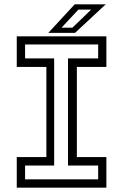

<svg xmlns="http://www.w3.org/2000/svg" viewBox="-20 -868 570 888"><path d="M57.5 0V-141.5H194.5V-558.5H57.5V-700H472V-558.5H335.5V-141.5H472V0ZM96 -38.5H434V-102.5H294.5V-598H434V-662.5H96V-598H230.5V-102.5H96ZM203.5 -716 325.5 -848H469L327 -716ZM264.5 -740H315L401.5 -823.5H342.5Z"/></svg>

Font: Tourney Thin
Style: Regular
Weight: 400
Version: Version 1.015